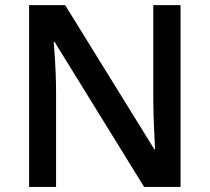

<svg xmlns="http://www.w3.org/2000/svg" viewBox="-20 -734 823 754"><path d="M689 0H545.9L194.8 -568.8H190.9L193.4 -537.1Q200.2 -446.3 200.2 -371.1V0H94.2V-713.9H235.8L585.9 -147.9H588.9Q587.9 -159.2 585 -229.7Q582 -300.3 582 -339.8V-713.9H689Z"/></svg>

Font: f3_41264          
Style: Regular
Weight: 600
Foundry: Ascender Corporation
Version: Version 1.10